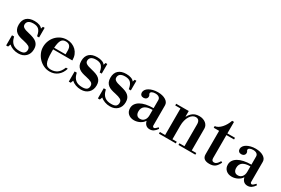

<svg xmlns="http://www.w3.org/2000/svg" viewBox="68 -1556 3660 2503"><g transform="rotate(30 1898.5 -304.5)"><path d="M239 12Q197 12 159 -2Q121 -16 97 -39L82 0H53V-153H85L90 -134Q104 -80 140 -52Q176 -24 238 -24Q288 -24 308 -41.5Q328 -59 328 -92Q328 -125 301.5 -140.5Q275 -156 218 -168Q182 -175 152.5 -185Q123 -195 102.5 -211.5Q82 -228 70.5 -253Q59 -278 59 -316Q59 -387 100 -424.5Q141 -462 217 -462Q260 -462 291.5 -450Q323 -438 336 -417L347 -450H373V-305H342L339 -320Q328 -376 300.5 -401Q273 -426 219 -426Q171 -426 147.5 -407.5Q124 -389 124 -356Q124 -344 129 -334Q134 -324 146.5 -315.5Q159 -307 180.5 -299.5Q202 -292 235 -285Q273 -276 302.5 -265Q332 -254 352 -237Q372 -220 382.5 -196.5Q393 -173 393 -139Q393 -70 351 -29Q309 12 239 12Z M609 -262V-225Q609 -164 614.5 -124Q620 -84 632.5 -60.5Q645 -37 665 -27.5Q685 -18 715 -18Q768 -18 807 -45Q846 -72 873 -139H901Q881 -68 831 -28Q781 12 712 12Q664 12 621.5 -8Q579 -28 547.5 -61Q516 -94 497.5 -136.5Q479 -179 479 -225Q479 -271 495 -313.5Q511 -356 541 -389Q571 -422 613 -442Q655 -462 707 -462Q747 -462 782 -447.5Q817 -433 843 -407.5Q869 -382 883.5 -346.5Q898 -311 898 -268V-262ZM782 -344Q782 -435 702 -435Q680 -435 664 -427.5Q648 -420 637 -402.5Q626 -385 619.5 -356.5Q613 -328 610 -287H782Z M1182 12Q1140 12 1102 -2Q1064 -16 1040 -39L1025 0H996V-153H1028L1033 -134Q1047 -80 1083 -52Q1119 -24 1181 -24Q1231 -24 1251 -41.5Q1271 -59 1271 -92Q1271 -125 1244.5 -140.5Q1218 -156 1161 -168Q1125 -175 1095.5 -185Q1066 -195 1045.5 -211.5Q1025 -228 1013.5 -253Q1002 -278 1002 -316Q1002 -387 1043 -424.5Q1084 -462 1160 -462Q1203 -462 1234.5 -450Q1266 -438 1279 -417L1290 -450H1316V-305H1285L1282 -320Q1271 -376 1243.5 -401Q1216 -426 1162 -426Q1114 -426 1090.5 -407.5Q1067 -389 1067 -356Q1067 -344 1072 -334Q1077 -324 1089.5 -315.5Q1102 -307 1123.5 -299.5Q1145 -292 1178 -285Q1216 -276 1245.5 -265Q1275 -254 1295 -237Q1315 -220 1325.5 -196.5Q1336 -173 1336 -139Q1336 -70 1294 -29Q1252 12 1182 12Z M1620 12Q1578 12 1540 -2Q1502 -16 1478 -39L1463 0H1434V-153H1466L1471 -134Q1485 -80 1521 -52Q1557 -24 1619 -24Q1669 -24 1689 -41.5Q1709 -59 1709 -92Q1709 -125 1682.5 -140.5Q1656 -156 1599 -168Q1563 -175 1533.5 -185Q1504 -195 1483.5 -211.5Q1463 -228 1451.5 -253Q1440 -278 1440 -316Q1440 -387 1481 -424.5Q1522 -462 1598 -462Q1641 -462 1672.5 -450Q1704 -438 1717 -417L1728 -450H1754V-305H1723L1720 -320Q1709 -376 1681.5 -401Q1654 -426 1600 -426Q1552 -426 1528.5 -407.5Q1505 -389 1505 -356Q1505 -344 1510 -334Q1515 -324 1527.5 -315.5Q1540 -307 1561.5 -299.5Q1583 -292 1616 -285Q1654 -276 1683.5 -265Q1713 -254 1733 -237Q1753 -220 1763.5 -196.5Q1774 -173 1774 -139Q1774 -70 1732 -29Q1690 12 1620 12Z M1982 12Q1928 12 1894 -18.5Q1860 -49 1860 -100Q1860 -136 1878.5 -164Q1897 -192 1931.5 -212Q1966 -232 2015.5 -242.5Q2065 -253 2127 -253V-375Q2127 -401 2107 -416Q2087 -431 2052 -431Q2022 -431 2003 -421Q1984 -411 1984 -395Q1984 -384 1991 -376.5Q1998 -369 1998 -352Q1998 -331 1982.5 -317.5Q1967 -304 1943 -304Q1919 -304 1905 -318Q1891 -332 1891 -355Q1891 -377 1905 -397Q1919 -417 1943.5 -431Q1968 -445 2001 -453.5Q2034 -462 2072 -462Q2145 -462 2191 -433.5Q2237 -405 2237 -359V-55Q2237 -45 2243.5 -38.5Q2250 -32 2259 -32Q2275 -32 2310 -71L2324 -55Q2300 -20 2275 -4Q2250 12 2219 12Q2184 12 2161.5 -7.5Q2139 -27 2131 -62H2127Q2118 -46 2102.5 -32.5Q2087 -19 2067.5 -9Q2048 1 2026 6.5Q2004 12 1982 12ZM2042 -43Q2080 -43 2103.5 -71Q2127 -99 2127 -146V-227Q1976 -227 1976 -119Q1976 -83 1993 -63Q2010 -43 2042 -43Z M2353 -450H2542V-367H2546Q2567 -409 2603.5 -435.5Q2640 -462 2698 -462Q2728 -462 2752.5 -453.5Q2777 -445 2795 -430.5Q2813 -416 2823 -396Q2833 -376 2833 -353V-25H2901V0H2647V-25H2723V-353Q2723 -391 2707.5 -409.5Q2692 -428 2663 -428Q2638 -428 2616 -413Q2594 -398 2577.5 -371.5Q2561 -345 2551.5 -308.5Q2542 -272 2542 -230V-25H2607V0H2353V-25H2432V-425H2353Z M3117 13Q3014 13 3014 -71V-424H2933V-449Q2959 -451 2983 -466Q3007 -481 3028 -504Q3049 -527 3066.5 -557.5Q3084 -588 3096 -622H3124V-449H3239V-424H3124V-78Q3124 -33 3161 -33Q3182 -33 3199 -47.5Q3216 -62 3236 -96L3256 -85Q3230 -30 3199 -8.5Q3168 13 3117 13Z M3454 12Q3400 12 3366 -18.5Q3332 -49 3332 -100Q3332 -136 3350.5 -164Q3369 -192 3403.5 -212Q3438 -232 3487.5 -242.5Q3537 -253 3599 -253V-375Q3599 -401 3579 -416Q3559 -431 3524 -431Q3494 -431 3475 -421Q3456 -411 3456 -395Q3456 -384 3463 -376.5Q3470 -369 3470 -352Q3470 -331 3454.5 -317.5Q3439 -304 3415 -304Q3391 -304 3377 -318Q3363 -332 3363 -355Q3363 -377 3377 -397Q3391 -417 3415.5 -431Q3440 -445 3473 -453.5Q3506 -462 3544 -462Q3617 -462 3663 -433.5Q3709 -405 3709 -359V-55Q3709 -45 3715.5 -38.5Q3722 -32 3731 -32Q3747 -32 3782 -71L3796 -55Q3772 -20 3747 -4Q3722 12 3691 12Q3656 12 3633.5 -7.5Q3611 -27 3603 -62H3599Q3590 -46 3574.5 -32.5Q3559 -19 3539.5 -9Q3520 1 3498 6.5Q3476 12 3454 12ZM3514 -43Q3552 -43 3575.5 -71Q3599 -99 3599 -146V-227Q3448 -227 3448 -119Q3448 -83 3465 -63Q3482 -43 3514 -43Z"/></g></svg>

Font: Libre Bodoni
Style: Regular
Weight: 400
Designer: Pablo Impallari, Rodrigo Fuenzalida
Foundry: Pablo Impallari, Rodrigo Fuenzalida
Version: Version 1.001; ttfautohint (v1.5.65-e2d9)